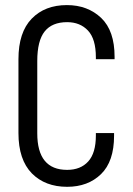

<svg xmlns="http://www.w3.org/2000/svg" viewBox="-20 -719 518 747"><path d="M104 -44.4Q51.8 -97.7 51.8 -201.2V-488.8Q51.8 -593.3 103.5 -646.5Q154.8 -699.2 240.2 -699.2Q321.3 -699.2 374 -648.9Q425.8 -599.1 425.8 -498V-488.8H353V-496.1Q353 -567.4 322.3 -600.1Q291.5 -632.8 241.2 -632.8Q182.6 -632.8 153.8 -596.7Q125 -560.5 125 -481.9V-200.2Q125 -58.1 241.2 -58.1Q293.5 -58.1 323.2 -90.8Q353 -123.5 353 -191.9V-201.2H423.8V-190.9Q423.8 -90.8 373 -41.5Q322.3 7.8 241.2 7.8Q155.8 7.8 104 -44.4Z"/></svg>

Font: D-DIN Condensed
Style: Regular
Weight: 400
Width: 3
Designer: Charles Nix
Foundry: Datto Inc.
Version: Version 1.00